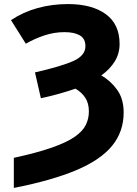

<svg xmlns="http://www.w3.org/2000/svg" viewBox="-20 -744 673 944"><path d="M48 32Q163 7 235.5 -18.5Q308 -44 347.5 -71.5Q387 -99 402 -130Q417 -161 417 -196Q417 -236 399.5 -263Q382 -290 351 -308Q313 -295 270.5 -283Q228 -271 181 -261L152 -388Q283 -418 341.5 -444.5Q400 -471 400 -517Q400 -554 372.5 -570Q345 -586 297 -586Q247 -586 198.5 -570Q150 -554 107 -529L34 -645Q94 -685 165 -704.5Q236 -724 314 -724Q432 -724 500 -674.5Q568 -625 568 -528Q568 -481 544.5 -442.5Q521 -404 478 -373Q524 -347 556 -302.5Q588 -258 588 -191Q588 -97 531.5 -27.5Q475 42 355.5 92.5Q236 143 48 180Z"/></svg>

Font: Noto Sans ExtraBold
Style: Regular
Weight: 800
Designer: Monotype Design Team
Foundry: Monotype Imaging Inc.
Version: Version 2.007